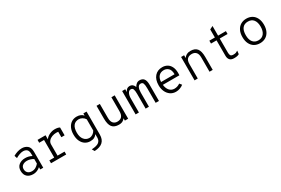

<svg xmlns="http://www.w3.org/2000/svg" viewBox="110 -2073 5323 3636"><g transform="rotate(-30 2772.0 -254.5)"><path d="M96 -161Q96 -244 151 -287Q206 -330 288 -330Q327 -330 361.5 -321.5Q396 -313 432 -294V-337Q432 -408 401 -435Q370 -462 320 -462Q283 -462 238 -445.5Q193 -429 158 -407L138 -467Q176 -490 226 -506.5Q276 -523 327 -523Q396 -523 446.5 -483.5Q497 -444 497 -346V0H432V-50Q400 -21 360 -4.5Q320 12 276 12Q193 12 144.5 -32.5Q96 -77 96 -161ZM432 -128V-227Q405 -245 368 -257Q331 -269 295 -269Q237 -269 199 -241.5Q161 -214 161 -161Q161 -110 193 -79.5Q225 -49 283 -49Q330 -49 367 -71.5Q404 -94 432 -128Z M1154 -500V-329H1083V-448Q1065 -451 1041 -451Q993 -451 948 -434.5Q903 -418 874.5 -385Q846 -352 846 -307V-63H999V0H667V-63H773V-448H667V-511H842V-421Q871 -467 930 -495Q989 -523 1046 -523Q1119 -523 1154 -500Z M1467 158Q1582 152 1625.5 116Q1669 80 1669 20V-58Q1646 -24 1611.5 -6Q1577 12 1522 12Q1463 12 1414 -18.5Q1365 -49 1335.5 -109.5Q1306 -170 1306 -256Q1306 -338 1334 -398.5Q1362 -459 1411.5 -491Q1461 -523 1526 -523Q1618 -523 1669 -463V-511H1739V-8Q1739 203 1499 213ZM1669 -136V-382Q1648 -418 1610.5 -439Q1573 -460 1538 -460Q1459 -460 1419 -407.5Q1379 -355 1379 -256Q1379 -160 1423.5 -105.5Q1468 -51 1538 -51Q1576 -51 1612 -74Q1648 -97 1669 -136Z M1957 -234V-511H2029V-206Q2029 -127 2062 -90Q2095 -53 2151 -53Q2282 -53 2282 -204V-511H2354V0H2282V-51Q2255 -16 2224.5 -2Q2194 12 2151 12Q2048 12 2002.5 -46Q1957 -104 1957 -234Z M3027 -354V0H2955V-313Q2955 -391 2942 -424.5Q2929 -458 2889 -458Q2847 -458 2827.5 -416Q2808 -374 2808 -306V0H2736V-326Q2736 -388 2724 -423Q2712 -458 2674 -458Q2633 -458 2611 -415Q2589 -372 2589 -306V0H2517V-511H2585V-449Q2601 -486 2625 -504.5Q2649 -523 2683 -523Q2724 -523 2750.5 -500Q2777 -477 2787 -443Q2806 -479 2835 -501Q2864 -523 2902 -523Q2966 -523 2996.5 -482Q3027 -441 3027 -354Z M3605 -227H3243Q3253 -145 3294 -99Q3335 -53 3401 -53Q3466 -53 3523 -93L3561 -46Q3528 -20 3485.5 -4Q3443 12 3398 12Q3328 12 3276 -24.5Q3224 -61 3196.5 -122Q3169 -183 3169 -256Q3169 -382 3231 -452.5Q3293 -523 3398 -523Q3457 -523 3504 -496.5Q3551 -470 3579 -414.5Q3607 -359 3607 -276Q3607 -249 3605 -227ZM3536 -290Q3535 -383 3493.5 -421.5Q3452 -460 3398 -460Q3324 -460 3284.5 -415Q3245 -370 3241 -290Z M4203 -283V0H4133V-312Q4133 -389 4099 -424.5Q4065 -460 4008 -460Q3945 -460 3910.5 -426.5Q3876 -393 3876 -314V0H3806V-511H3872V-450Q3920 -523 4014 -523Q4112 -523 4157.5 -466Q4203 -409 4203 -283Z M4545 -110V-448H4424V-511H4545V-687L4615 -722V-511H4786V-448H4615V-140Q4615 -97 4629.5 -75.5Q4644 -54 4690 -54Q4726 -54 4746 -62Q4766 -70 4787 -84L4779 -11Q4757 1 4732 6.5Q4707 12 4666 12Q4604 12 4574.5 -20.5Q4545 -53 4545 -110Z M5000 -255Q5000 -338 5029.5 -398.5Q5059 -459 5112.5 -491Q5166 -523 5236 -523Q5307 -523 5360 -491.5Q5413 -460 5442.5 -400Q5472 -340 5472 -256Q5472 -173 5442.5 -112.5Q5413 -52 5359.5 -20Q5306 12 5236 12Q5165 12 5112 -19.5Q5059 -51 5029.5 -111Q5000 -171 5000 -255ZM5399 -256Q5399 -353 5357 -406.5Q5315 -460 5236 -460Q5156 -460 5114.5 -407.5Q5073 -355 5073 -255Q5073 -158 5115 -104.5Q5157 -51 5236 -51Q5313 -51 5356 -105.5Q5399 -160 5399 -256Z"/></g></svg>

Font: Overpass Mono Light
Style: Regular
Weight: 300
Monospace: yes
Designer: Delve Withrington, Dave Bailey
Foundry: Delve Fonts
Version: Version 1.000;DELV;Overpass